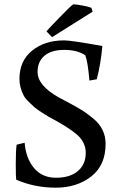

<svg xmlns="http://www.w3.org/2000/svg" viewBox="-20 -853 564 889"><path d="M377 -145Q377 -195 335 -231Q295 -265 206 -312Q197 -317 173 -332.5Q149 -348 139.5 -356.5Q130 -365 113 -381.5Q96 -398 89 -412Q70 -450 70 -487Q70 -571 128.5 -618.5Q187 -666 277 -666Q310 -666 454 -640Q446 -553 428 -486L394 -480Q387 -565 375 -597Q338 -622 278 -622Q218 -622 186 -595Q154 -568 154 -520Q154 -457 252 -402Q266 -395 302 -375.5Q338 -356 360.5 -342Q383 -328 412 -304Q469 -257 469 -187Q469 -88 402.5 -36Q336 16 238 16Q140 16 55 -21Q53 -32 53 -94Q53 -156 57 -183L94 -192Q100 -120 137.5 -75Q175 -30 239.5 -30Q304 -30 340.5 -61Q377 -92 377 -145ZM403 -817 409 -799 221 -681 195 -708Q206 -721 257 -773.5Q308 -826 319 -833Q332 -833 361.5 -827.5Q391 -822 403 -817Z"/></svg>

Font: Buenard
Style: Regular
Weight: 400
Designer: Gustavo Ibarra
Foundry: FontFuror
Version: Version 1.001 2011